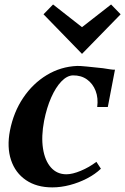

<svg xmlns="http://www.w3.org/2000/svg" viewBox="-20 -806 548 841"><path d="M209 14.8Q140.6 14.8 93.8 -17Q47 -48.8 28.3 -105.1Q9.6 -161.4 23.6 -234Q39.6 -315.2 81.8 -377.8Q124 -440.4 185 -477.3Q246 -514.2 318 -517.2Q329 -517.6 359.8 -514.6Q390.6 -511.6 431 -507.2Q448 -504.6 462 -502.4Q476 -500.2 483.6 -500.8L452.2 -337.2H405.8Q411 -376.4 398.9 -407.9Q386.8 -439.4 361.1 -457.9Q335.4 -476.4 298.8 -475.8Q273 -474.6 248.5 -449Q224 -423.4 204.3 -379Q184.6 -334.6 173.2 -277Q160.2 -208.8 168.3 -155.8Q176.4 -102.8 202.9 -72.7Q229.4 -42.6 270.8 -42.6Q297.2 -42.6 334.1 -58Q371 -73.4 402.2 -97.2L422 -67Q397 -43 361.2 -24.4Q325.4 -5.8 286 4.5Q246.6 14.8 209 14.8ZM339.2 -570 170.6 -743.4 212.4 -786.4 339.2 -687 466.6 -786.4 508.4 -743.4Z"/></svg>

Font: Wittgenstein
Style: Italic
Weight: 400
Italic angle: -11°
Designer: Jörg Drees
Foundry: Jörg Drees
Version: Version 1.500